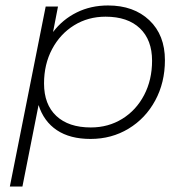

<svg xmlns="http://www.w3.org/2000/svg" viewBox="-20 -504 673 702"><path d="M583 -284Q583 -202 547.5 -136.5Q512 -71 450 -33.5Q388 4 311 4Q236 4 188 -28Q140 -60 121 -120L62 178H16L147 -480H192L174 -387Q209 -433 260.5 -458.5Q312 -484 375 -484Q469 -484 526 -430Q583 -376 583 -284ZM536 -282Q536 -358 491.5 -400.5Q447 -443 366 -443Q302 -443 251 -411.5Q200 -380 170.5 -324.5Q141 -269 141 -199Q141 -122 186 -80Q231 -38 312 -38Q376 -38 427 -69.5Q478 -101 507 -156.5Q536 -212 536 -282Z"/></svg>

Font: Montserrat Ace
Style: Light Italic
Weight: 300
Italic angle: -11.3°
Designer: Julieta Ulanovsky
Foundry: Julieta Ulanovsky
Version: Version 1